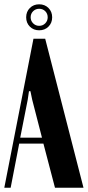

<svg xmlns="http://www.w3.org/2000/svg" viewBox="-30 -881 412 901"><path d="M110.1 -756.1Q92.8 -773.4 92.8 -799.8Q92.8 -826.2 110.1 -843.5Q127.4 -860.8 153.8 -860.8Q180.2 -860.8 197.5 -843.5Q214.8 -826.2 214.8 -799.8Q214.8 -773.4 197.5 -756.1Q180.2 -738.8 153.8 -738.8Q127.4 -738.8 110.1 -756.1ZM113.8 -799.8Q113.8 -783.2 125.5 -771.5Q137.2 -759.8 153.8 -759.8Q170.9 -759.8 182.4 -771.5Q193.8 -783.2 193.8 -799.8Q193.8 -816.9 182.4 -828.4Q170.9 -839.8 153.8 -839.8Q137.2 -839.8 125.5 -828.4Q113.8 -816.9 113.8 -799.8ZM-9.8 0 127 -699.2H182.1L361.8 0H228L173.8 -207H60.1L20 0ZM106 -453.1 100.1 -413.1 64.9 -234.9H167L121.1 -413.1L112.8 -453.1Z"/></svg>

Font: Moniqa Black Heading
Style: Regular
Weight: 900
Designer: Rajesh Rajput
Foundry: Rajesh Rajput
Version: Version 1.000